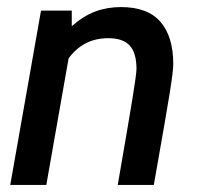

<svg xmlns="http://www.w3.org/2000/svg" viewBox="-20 -523 562 543"><path d="M96 -493H183V-449Q216 -478 249.5 -490.5Q283 -503 322 -503Q398 -503 434 -461Q470 -419 470 -342Q470 -323 460.5 -263Q451 -203 415 0H313Q343 -173 354.5 -243.5Q366 -314 366 -328Q366 -373 347 -394Q328 -415 286 -415Q216 -415 174 -358L111 0H9Z"/></svg>

Font: Cabin Medium
Style: Italic
Weight: 500
Italic angle: -7°
Designer: Pablo Impallari
Foundry: Pablo Impallari. http://www.impallari.com Igino Marini. http://www.ikern.com
Version: Version 2.200